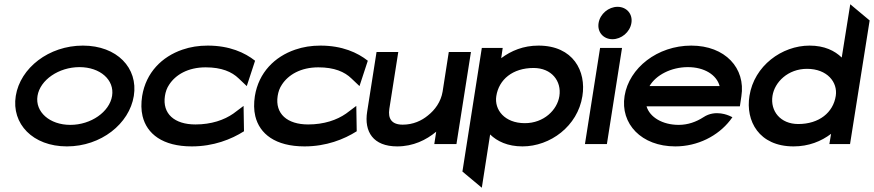

<svg xmlns="http://www.w3.org/2000/svg" viewBox="-20 -676 4101 901"><path d="M54 -226C33 -95 134 11 294 11C454 11 587 -95 608 -226C629 -357 529 -462 369 -462C209 -462 75 -357 54 -226ZM156 -226C168 -301 256 -361 353 -361C450 -361 518 -301 506 -226C494 -151 407 -90 310 -90C213 -90 144 -151 156 -226Z M647 -225C642 -192 642 -160 649 -131C669 -48 743 11 880 11C982 11 1065 -22 1125 -60L1123 -179L1075 -143C1032 -113 972 -92 897 -92C799 -92 741 -142 754 -226C757 -245 763 -263 774 -279C804 -325 862 -360 945 -360C1020 -360 1068 -339 1100 -308L1138 -272L1177 -391C1129 -429 1057 -462 955 -462C912 -462 874 -456 836 -443C740 -410 665 -336 647 -225Z M1176 -225C1171 -192 1171 -160 1178 -131C1198 -48 1272 11 1409 11C1511 11 1594 -22 1654 -60L1652 -179L1604 -143C1561 -113 1501 -92 1426 -92C1328 -92 1270 -142 1283 -226C1286 -245 1292 -263 1303 -279C1333 -325 1391 -360 1474 -360C1549 -360 1597 -339 1629 -308L1667 -272L1706 -391C1658 -429 1586 -462 1484 -462C1441 -462 1403 -456 1365 -443C1269 -410 1194 -336 1176 -225Z M1703 -152C1688 -58 1731 11 1844 11C1919 11 1980 -19 2027 -58L2018 0H2122L2190 -432H2086L2057 -246C2049 -198 2021 -160 1988 -134C1959 -110 1919 -91 1870 -91C1818 -91 1800 -119 1807 -165L1849 -432H1747Z M2150 129 2241 205 2280 -45C2313 -13 2362 11 2432 11C2562 11 2691 -84 2713 -225C2732 -342 2670 -462 2507 -462C2436 -462 2379 -438 2332 -403L2339 -451H2241ZM2309 -225C2321 -303 2386 -357 2484 -357C2568 -357 2616 -296 2605 -225C2595 -160 2532 -98 2443 -98C2348 -98 2299 -161 2309 -225Z M2789 -568C2782 -525 2812 -492 2854 -492C2896 -492 2936 -525 2943 -568C2950 -611 2920 -644 2878 -644C2836 -644 2796 -611 2789 -568ZM2725 0H2828L2899 -451H2796Z M2911 -226C2890 -95 2990 11 3149 11C3254 11 3349 -38 3406 -111L3417 -126L3402 -133C3401 -133 3338 -164 3281 -126C3247 -104 3208 -90 3165 -90C3089 -90 3029 -126 3014 -177H3452L3459 -224C3480 -356 3383 -462 3224 -462C3065 -462 2932 -357 2911 -226ZM3028 -272C3058 -324 3130 -361 3208 -361C3285 -361 3343 -325 3357 -272Z M3497 -226C3478 -109 3541 11 3704 11C3775 11 3834 -13 3880 -48L3872 0H3969L4061 -580L3970 -656L3930 -406C3897 -438 3849 -462 3779 -462C3649 -462 3519 -367 3497 -226ZM3605 -226C3615 -291 3678 -353 3767 -353C3862 -353 3912 -290 3902 -226C3890 -148 3824 -94 3726 -94C3642 -94 3594 -155 3605 -226Z"/></svg>

Font: Charger Sport
Style: BlkExtObl
Weight: 900
Designer: Jasper
Foundry: Cannot Into Space Fonts
Version: Version 1.1